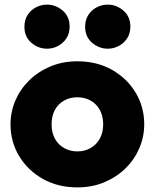

<svg xmlns="http://www.w3.org/2000/svg" viewBox="-20 -795 669 830"><path d="M314.5 15Q229.5 15 164.2 -22.2Q99 -59.5 62.2 -121.2Q25.5 -183 25.5 -257.5Q25.5 -311.5 46.5 -360.5Q67.5 -409.5 106.2 -447.5Q145 -485.5 198 -507.8Q251 -530 314.5 -530Q399.5 -530 464.8 -492.8Q530 -455.5 566.8 -393.8Q603.5 -332 603.5 -257.5Q603.5 -204 582.5 -154.8Q561.5 -105.5 522.8 -67.5Q484 -29.5 431.2 -7.2Q378.5 15 314.5 15ZM314.5 -140.5Q346 -140.5 371.2 -154.8Q396.5 -169 411.2 -195.2Q426 -221.5 426 -257.5Q426 -293.5 411.5 -319.8Q397 -346 371.8 -360.2Q346.5 -374.5 314.5 -374.5Q282.5 -374.5 257 -360.2Q231.5 -346 217.2 -319.8Q203 -293.5 203 -257.5Q203 -221.5 217.5 -195.2Q232 -169 257.5 -154.8Q283 -140.5 314.5 -140.5ZM183.5 -584.5Q145.5 -584.5 115.5 -610.2Q85.5 -636 85.5 -679.5Q85.5 -709 99.5 -730.5Q113.5 -752 135.8 -763.5Q158 -775 183.5 -775Q221 -775 251 -749.2Q281 -723.5 281 -679.5Q281 -650.5 267 -629.2Q253 -608 230.8 -596.2Q208.5 -584.5 183.5 -584.5ZM446 -584.5Q408 -584.5 378 -610.2Q348 -636 348 -679.5Q348 -709 362 -730.5Q376 -752 398.2 -763.5Q420.5 -775 446 -775Q483.5 -775 513.5 -749.2Q543.5 -723.5 543.5 -679.5Q543.5 -650.5 529.5 -629.2Q515.5 -608 493.2 -596.2Q471 -584.5 446 -584.5Z"/></svg>

Font: Geologica ExtraBold
Style: Regular
Weight: 800
Designer: Sindre Bremnes, Frode Helland
Foundry: Monokrom Skriftforlag AS
Version: Version 1.010;gftools[0.9.28]